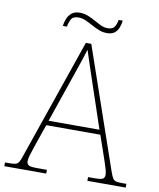

<svg xmlns="http://www.w3.org/2000/svg" viewBox="-97 -938 836 1011"><g transform="rotate(10 320.5 -432.5)"><path d="M-4 0V-20H18Q41 -20 52 -23Q63 -26 69.5 -36Q76 -46 83 -68L306 -714H335L558 -68Q566 -46 572 -36Q578 -26 589 -23Q600 -20 623 -20H645V0H440V-20H474Q512 -20 520.5 -27Q529 -34 529 -48Q529 -60 523 -80Q517 -100 510.5 -119Q504 -138 501 -147L465 -251H176L140 -147Q137 -138 130.5 -119Q124 -100 118 -80Q112 -60 112 -48Q112 -34 121 -27Q130 -20 167 -20H220V0ZM184 -276H456L379 -505Q370 -532 359 -564.5Q348 -597 338 -628Q328 -659 321 -680Q317 -665 306.5 -634Q296 -603 285 -570.5Q274 -538 266 -515ZM405 -784Q382 -784 361.5 -792.5Q341 -801 322 -811.5Q303 -822 284 -830.5Q265 -839 245 -839Q215 -839 205.5 -820Q196 -801 193 -781H171Q173 -799 180.5 -818.5Q188 -838 204 -851.5Q220 -865 247 -865Q272 -865 292.5 -856.5Q313 -848 331.5 -837.5Q350 -827 368 -818.5Q386 -810 405 -810Q433 -810 442.5 -826.5Q452 -843 455 -863H477Q475 -844 468 -825.5Q461 -807 446.5 -795.5Q432 -784 405 -784Z"/></g></svg>

Font: Noto Serif Khmer Thin
Style: Regular
Weight: 250
Version: Version 2.003